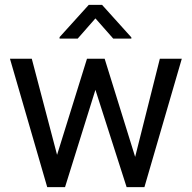

<svg xmlns="http://www.w3.org/2000/svg" viewBox="-20 -770 791 790"><path d="M536.1 -124.5 637.7 -528.3H728L574.2 0H501L372.6 -400.4L247.6 0H174.3L21 -528.3H110.8L214.8 -132.8L337.9 -528.3H410.6ZM520.5 -616.2V-611.3H445.8L372.6 -694.3L299.8 -611.3H225.1V-617.2L345.2 -750H399.9Z"/></svg>

Font: APIMedia Roboto
Style: Regular
Weight: 400
Designer: Google
Version: Version 2.137; 2017